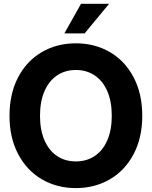

<svg xmlns="http://www.w3.org/2000/svg" viewBox="-20 -964 787 996"><path d="M29.3 -363.3Q29.3 -477.5 73.9 -562.8Q118.5 -648 196.8 -693.7Q275.2 -739.3 373.6 -739.3Q471.8 -739.3 550.1 -693.7Q628.5 -648 673.2 -562.8Q718 -477.5 718 -363.3Q718 -249.5 673.1 -164.5Q628.3 -79.5 550 -33.9Q471.8 11.7 373.6 11.7Q275.2 11.7 196.9 -34Q118.7 -79.8 74 -164.8Q29.3 -249.8 29.3 -363.3ZM559.8 -363.3Q559.8 -437.8 536.5 -491.3Q513.3 -544.8 471 -572.9Q428.8 -601 373.6 -601Q318.3 -601 276.3 -572.9Q234.3 -544.8 210.9 -491.3Q187.5 -437.8 187.5 -363.3Q187.5 -289.3 210.9 -235.9Q234.3 -182.5 276.3 -154.5Q318.3 -126.6 373.6 -126.6Q428.8 -126.6 471 -154.6Q513.3 -182.7 536.5 -236Q559.8 -289.3 559.8 -363.3ZM400.4 -944.4H546.1L418.9 -790.7H313.9Z"/></svg>

Font: Intratopia Thin
Style: Regular
Weight: 100
Designer: Rasmus Andersson
Foundry: rsms
Version: Version 3.000;Glyphs 3.2.3 (3260)